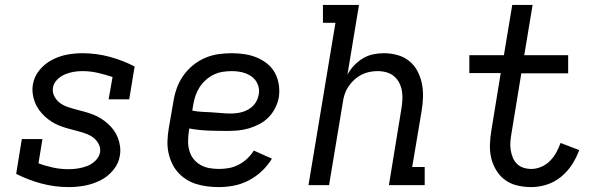

<svg xmlns="http://www.w3.org/2000/svg" viewBox="-20 -755 2440 783"><path d="M261 8Q203 8 149 -6.5Q95 -21 46 -46L69 -188H153L137 -89Q166 -78 197 -71.5Q228 -65 260 -65Q279 -65 298 -68Q317 -71 335.5 -78Q354 -85 369 -99.5Q384 -114 388 -133Q391 -152 382 -168.5Q373 -185 359 -195Q345 -205 327.5 -211Q310 -217 292.5 -221.5Q275 -226 257 -231Q239 -236 222.5 -242.5Q206 -249 191 -258.5Q176 -268 163 -280Q150 -292 139.5 -306.5Q129 -321 122.5 -337.5Q116 -354 113.5 -372.5Q111 -391 114 -410Q119 -442 140.5 -468.5Q162 -495 191.5 -510.5Q221 -526 252.5 -532Q284 -538 315 -538Q373 -538 426.5 -523.5Q480 -509 529 -484L507 -350H423L439 -441Q409 -451 378.5 -458Q348 -465 316 -465Q298 -465 280 -462Q262 -459 244.5 -451.5Q227 -444 213 -430Q199 -416 196 -398Q193 -379 201.5 -362.5Q210 -346 224 -335.5Q238 -325 255.5 -319Q273 -313 290.5 -308.5Q308 -304 326 -299Q344 -294 360.5 -287.5Q377 -281 392 -271.5Q407 -262 420 -250.5Q433 -239 443.5 -224.5Q454 -210 460.5 -193.5Q467 -177 469.5 -158.5Q472 -140 469 -121Q464 -88 441.5 -61Q419 -34 388.5 -19Q358 -4 325.5 2Q293 8 261 8Z M873 8Q849 8 825 5Q801 2 779 -5Q757 -12 738 -24.5Q719 -37 704.5 -53.5Q690 -70 680.5 -91Q671 -112 666.5 -135Q662 -158 663 -182Q664 -206 668 -230L687 -340Q691 -367 700.5 -394Q710 -421 726.5 -445Q743 -469 766 -488Q789 -507 815.5 -518.5Q842 -530 870 -534Q898 -538 925 -538Q952 -538 978 -534Q1004 -530 1027 -520.5Q1050 -511 1069.5 -495.5Q1089 -480 1101 -458Q1113 -436 1117 -410Q1121 -384 1117 -358Q1113 -336 1102.5 -315Q1092 -294 1075.5 -277Q1059 -260 1038 -249Q1017 -238 995 -231.5Q973 -225 951 -223Q929 -221 907 -221Q868 -221 829 -222.5Q790 -224 752 -231L750 -218Q747 -198 747 -178Q747 -158 752.5 -139.5Q758 -121 769.5 -106.5Q781 -92 797.5 -82.5Q814 -73 833.5 -69.5Q853 -66 873 -66Q893 -66 913 -69.5Q933 -73 952.5 -83Q972 -93 988 -108Q1004 -123 1015 -141L1089 -108Q1072 -80 1047.5 -57Q1023 -34 994 -19Q965 -4 934 2Q903 8 873 8ZM920 -292Q932 -292 944.5 -293.5Q957 -295 969 -298.5Q981 -302 992.5 -308.5Q1004 -315 1013 -324.5Q1022 -334 1027.5 -345.5Q1033 -357 1035 -369Q1038 -383 1035 -397.5Q1032 -412 1024.5 -423.5Q1017 -435 1006 -443Q995 -451 981.5 -456Q968 -461 953.5 -463Q939 -465 925 -465Q907 -465 888 -462Q869 -459 851.5 -450.5Q834 -442 819 -428.5Q804 -415 793.5 -398.5Q783 -382 777 -364Q771 -346 768 -328L764 -304Q783 -300 802.5 -299Q822 -298 842 -297Q862 -296 881.5 -294Q901 -292 920 -292Z M1238 0 1348 -662H1297V-735H1444L1397 -451Q1408 -471 1424 -488Q1440 -505 1460 -517Q1480 -529 1502 -533.5Q1524 -538 1545 -538Q1574 -538 1601 -530.5Q1628 -523 1649 -506Q1670 -489 1682.5 -465Q1695 -441 1700.5 -414Q1706 -387 1705 -358Q1704 -329 1699 -300L1661 -74H1712V0H1566L1617 -312Q1620 -331 1621 -349Q1622 -367 1619 -384.5Q1616 -402 1608 -417.5Q1600 -433 1587 -444Q1574 -455 1556.5 -460Q1539 -465 1520 -465Q1503 -465 1486 -461.5Q1469 -458 1453.5 -450Q1438 -442 1424.5 -429.5Q1411 -417 1401 -402Q1391 -387 1385.5 -370.5Q1380 -354 1378 -337L1322 0Z M2147 8Q2118 8 2090 1.5Q2062 -5 2040.5 -20.5Q2019 -36 2004.5 -59.5Q1990 -83 1983.5 -109.5Q1977 -136 1978 -165.5Q1979 -195 1984 -224L2022 -457H1894V-530H2035L2069 -735H2152L2118 -530H2297V-456H2106L2066 -212Q2063 -195 2061.5 -178Q2060 -161 2062.5 -144.5Q2065 -128 2071 -113Q2077 -98 2088 -87Q2099 -76 2114.5 -71Q2130 -66 2147 -66Q2167 -66 2187 -74.5Q2207 -83 2222.5 -98.5Q2238 -114 2248.5 -133Q2259 -152 2266 -172L2342 -143Q2331 -112 2312.5 -83.5Q2294 -55 2267.5 -33.5Q2241 -12 2209.5 -2Q2178 8 2147 8Z"/></svg>

Font: Iosevka Slab Extended
Style: Italic
Weight: 400
Width: 7
Italic angle: -9°
Monospace: yes
Designer: Belleve Invis
Foundry: Belleve Invis
Version: Version 11.1.0; ttfautohint (v1.8.3)